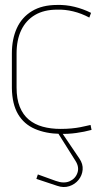

<svg xmlns="http://www.w3.org/2000/svg" viewBox="-20 -530 417 776"><path d="M212 -5V4L285 120Q301 145 293 168.5Q285 192 261.5 202.5Q238 213 205 201L133 175L127 193L211 221Q237 230 260 222.5Q283 215 297.5 197Q312 179 314 156Q316 133 301 111L228 3V-4ZM341 -459 348 -478Q316 -494 281 -502.5Q246 -511 211 -510Q150 -510 109 -485Q68 -460 48 -416Q28 -372 28 -314V-174Q29 -109 53 -68.5Q77 -28 121 -9Q165 10 223 11Q255 12 288 7.5Q321 3 350 -5L346 -25Q341 -24 330.5 -21.5Q320 -19 305 -16Q290 -13 269.5 -11Q249 -9 225 -9Q185 -9 152.5 -18Q120 -27 96.5 -46.5Q73 -66 60 -98Q47 -130 47 -176V-314Q47 -369 66 -408.5Q85 -448 121.5 -469.5Q158 -491 211 -491Q243 -492 276 -484Q309 -476 341 -459Z"/></svg>

Font: Advent Pro Thin
Style: Regular
Weight: 250
Version: Version 3.000